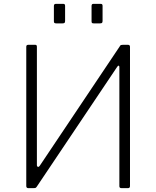

<svg xmlns="http://www.w3.org/2000/svg" viewBox="-20 -974 809 994"><path d="M317 -944V-866Q317 -859 314.5 -856Q312 -853 304 -853H271Q264 -853 261.5 -855.5Q259 -858 259 -864V-943Q259 -954 269 -954H308Q317 -954 317 -944ZM511 -944V-866Q511 -859 508.5 -856Q506 -853 498 -853H465Q458 -853 456 -855.5Q454 -858 454 -864V-943Q454 -954 463 -954H502Q511 -954 511 -944ZM163 -742Q171 -742 171 -732V-118Q171 -113 175.5 -110.5Q180 -108 186 -116L600 -734Q603 -740 606.5 -741Q610 -742 616 -742H643Q653 -742 653 -731V-11Q653 0 643 0H609Q598 0 598 -10V-627Q598 -633 594.5 -634Q591 -635 586 -627L170 -7Q166 -1 161.5 -0.5Q157 0 151 0H126Q122 0 119 -2.5Q116 -5 116 -11V-732Q116 -742 126 -742Z"/></svg>

Font: Libre Franklin ExtraLight
Style: Regular
Weight: 250
Designer: Pablo Impallari, Rodrigo Fuenzalida, Nhung Nguyen
Foundry: Impallari Type
Version: Version 3.000